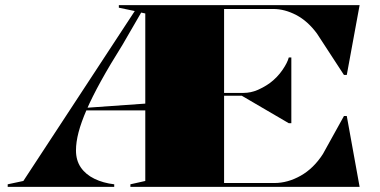

<svg xmlns="http://www.w3.org/2000/svg" viewBox="-20 -728 1480 748"><path d="M10 0V-10L71 -23L505 -685L443 -698V-708H553V-674L530 -679L457 -553Q408 -475 373.5 -412.5Q339 -350 317.5 -300.5Q296 -251 286 -212.5Q276 -174 276 -142Q276 -103 295 -75.5Q314 -48 348 -31.5Q382 -15 425 -10V0ZM315 -298V-308L555 -325V-298ZM1045 -693H853V-366H928Q957 -366 983.5 -377.5Q1010 -389 1032 -405Q1061 -427 1080.5 -455.5Q1100 -484 1105 -504H1115V-248H1105L922 -355H853V-15H1049Q1101 -15 1151.5 -43.5Q1202 -72 1238 -128L1320 -276H1331L1381 0H488V-10L546 -23V-708H1381L1331 -436H1320L1215 -597Q1179 -646 1134 -669.5Q1089 -693 1045 -693Z"/></svg>

Font: Kalnia SemiExpanded SemiBold
Style: Regular
Weight: 600
Width: 6
Designer: Frida Medrano
Foundry: Frida Medrano
Version: Version 1.105